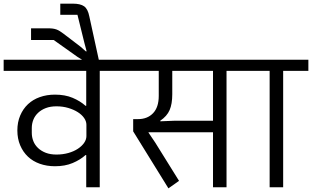

<svg xmlns="http://www.w3.org/2000/svg" viewBox="-40 -1025 1708 1051"><path d="M432 -176H428Q399 -150 357.5 -132.5Q316 -115 261 -115Q216 -115 178 -128.5Q140 -142 113 -167.5Q86 -193 70.5 -229.5Q55 -266 55 -311Q55 -356 70.5 -392.5Q86 -429 113 -454.5Q140 -480 178 -493.5Q216 -507 261 -507Q316 -507 357.5 -489.5Q399 -472 428 -446H432V-637H-20V-698H644V-637H506V0H432ZM269 -179Q304 -179 334 -187.5Q364 -196 386 -210.5Q408 -225 420.5 -243Q433 -261 433 -280V-342Q433 -361 420.5 -379Q408 -397 386 -411Q364 -425 334 -434Q304 -443 269 -443Q236 -443 211 -433.5Q186 -424 168.5 -407.5Q151 -391 142.5 -369.5Q134 -348 134 -324V-298Q134 -274 142.5 -252.5Q151 -231 168.5 -214.5Q186 -198 211 -188.5Q236 -179 269 -179Z M385 -713 254 -806H130V-870H222Q238 -870 249 -868.5Q260 -867 269.5 -863.5Q279 -860 287.5 -854.5Q296 -849 307 -841L400 -770L431 -743L434 -745L422 -790L384 -944H290V-1005H359Q400 -1005 420.5 -990.5Q441 -976 449 -935L503 -688V-669H457Z M689 -306V-373H716Q767 -373 798 -405.5Q829 -438 829 -500V-637H604V-698H1338V-637H1200V0H1126V-301H773V-299L810 -244L940 -35L882 6ZM837 -361 913 -364H1126V-637H903V-509Q903 -456 888.5 -422.5Q874 -389 837 -364Z M1436 -637H1298V-698H1648V-637H1510V0H1436Z"/></svg>

Font: IBM Plex Sans Devanagari
Style: Regular
Weight: 400
Designer: Mike Abbink, Paul van der Laan, Pieter van Rosmalen, Erin McLaughlin
Foundry: Bold Monday
Version: Version 1.1